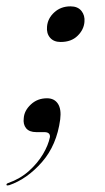

<svg xmlns="http://www.w3.org/2000/svg" viewBox="-55 -406 324 590"><path d="M56.5 0Q35 0 25.2 -12Q15.5 -24 18 -43Q19.5 -66 39.8 -85Q60 -104 89.5 -104Q112 -104 123 -87.2Q134 -70.5 130 -39Q119.5 40 74 92Q28.5 144 -26.5 163Q-34 165 -35 162.5Q-36 158.5 -30 156.5Q7 143.5 33.8 119.5Q60.5 95.5 77 67.8Q93.5 40 98.5 15Q99.5 0 81 0ZM131.5 -277Q110 -277 98.8 -290.2Q87.5 -303.5 89.5 -324Q91.5 -349.5 111.8 -368Q132 -386.5 161.5 -386.5Q184 -386.5 195.2 -372.5Q206.5 -358.5 204.5 -338.5Q202.5 -314.5 183.2 -295.8Q164 -277 131.5 -277Z"/></svg>

Font: Fraunces 144pt S000
Style: Italic
Weight: 400
Italic angle: -16°
Version: Version 1.000; ttfautohint (v1.8.3)